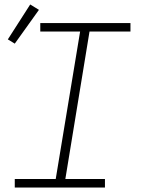

<svg xmlns="http://www.w3.org/2000/svg" viewBox="-20 -838 640 858"><path d="M46 0V-38H229L338 -697H160V-735H563V-697H380L272 -38H449V0ZM46 -643 15 -662 115 -818 154 -794Z"/></svg>

Font: Iosevka SS04 XLt Ex
Style: Italic
Weight: 200
Width: 7
Italic angle: -9°
Monospace: yes
Designer: Belleve Invis
Foundry: Belleve Invis
Version: Version 19.0.0; ttfautohint (v1.8.4)